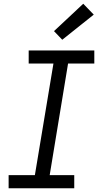

<svg xmlns="http://www.w3.org/2000/svg" viewBox="-20 -1004 540 1024"><path d="M26 0V-70H166L265 -665H133V-735H483V-665H343L245 -70H376V0ZM312 -792 268 -838 424 -984 480 -926Z"/></svg>

Font: Iosevka Slab Oblique
Style: Regular
Weight: 400
Italic angle: -9°
Monospace: yes
Designer: Belleve Invis
Foundry: Belleve Invis
Version: Version 11.1.1; ttfautohint (v1.8.3)